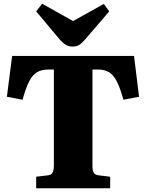

<svg xmlns="http://www.w3.org/2000/svg" viewBox="-20 -1010 783 1030"><path d="M174 0V-62L233 -69Q254 -70 261.5 -83.5Q269 -97 269 -121V-637H240Q203 -637 178.5 -622.5Q154 -608 136 -572.5Q118 -537 101 -475L17 -491L45 -710H699L726 -491L642 -475Q625 -537 607 -572.5Q589 -608 565 -622.5Q541 -637 506 -637H476V-119Q476 -96 483 -83.5Q490 -71 513 -69L571 -62V0ZM370 -760Q351 -760 334.5 -769Q318 -778 298 -801L174 -949L206 -990L372 -897L537 -989L566 -949L438 -800Q420 -779 405.5 -769.5Q391 -760 370 -760Z"/></svg>

Font: Literata 36pt ExtraBold
Style: Regular
Weight: 800
Designer: Latin by Veronika Burian and Jose Scaglione. Greek by Irene Vlachou. Cyrillic by Vera Evstafieva.
Foundry: TypeTogether
Version: Version 3.002